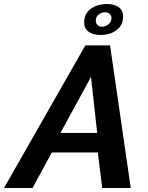

<svg xmlns="http://www.w3.org/2000/svg" viewBox="-73 -936 738 956"><path d="M352 -710H475L578 0H436L414 -177H185L89 0H-53ZM411 -274 380 -553 228 -274ZM346 -824Q346 -867 378.5 -891.5Q411 -916 460 -916Q497 -916 518.5 -900Q540 -884 540 -854Q540 -811 508 -786.5Q476 -762 427 -762Q389 -762 367.5 -778.5Q346 -795 346 -824ZM450 -875Q432 -875 418 -863.5Q404 -852 404 -833Q404 -820 412.5 -811.5Q421 -803 435 -803Q453 -803 467.5 -815.5Q482 -828 482 -846Q482 -859 473 -867Q464 -875 450 -875Z"/></svg>

Font: Raleway Thin
Style: Bold Italic
Weight: 700
Italic angle: -12°
Version: Version 4.026